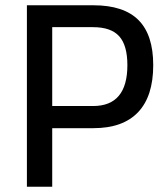

<svg xmlns="http://www.w3.org/2000/svg" viewBox="-20 -708 632 728"><path d="M82 -688H334Q449 -688 505 -632Q561 -576 561 -461Q561 -343 503.5 -282.5Q446 -222 334 -222H178V0H82ZM333 -306Q463 -306 463 -461Q463 -536 432 -570.5Q401 -605 333 -605H178V-306Z"/></svg>

Font: Cairo SemiBold
Style: Regular
Weight: 600
Designer: Mohamed Gaber, the designers of Titillium
Foundry: Kief Type Foundry
Version: Version 2.009; ttfautohint (v1.5.33-1714) -l 8 -r 50 -G 200 